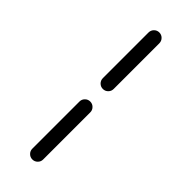

<svg xmlns="http://www.w3.org/2000/svg" viewBox="-356 -887 1213 1213"><g transform="rotate(45 250.0 -280.5)"><path d="M201.2 -391.6V-798.8Q201.2 -819.3 215.3 -833.5Q229.5 -847.7 249.5 -847.7Q269.5 -847.7 283.7 -833.5Q297.9 -819.3 297.9 -798.8V-391.6Q297.9 -371.1 283.7 -356.9Q269.5 -342.8 249.5 -342.8Q229.5 -342.8 215.3 -356.9Q201.2 -371.1 201.2 -391.6ZM201.2 239.3V-182.6Q201.2 -202.1 215.3 -216.3Q229.5 -230.5 249.5 -230.5Q269.5 -230.5 283.7 -216.3Q297.9 -202.1 297.9 -182.6V239.3Q297.9 258.8 283.7 272.9Q269.5 287.1 249.5 287.1Q229.5 287.1 215.3 272.9Q201.2 258.8 201.2 239.3Z"/></g></svg>

Font: Gen Jyuu Gothic Monospace Bold
Style: Bold
Weight: 700
Designer: [Source Han Sans]
Ryoko NISHIZUKA  (kana & ideographs); Paul D. Hunt (Latin, Greek & Cyrillic); Wenlong ZHANG  (bopomofo
Version: Version 1.002.20150607